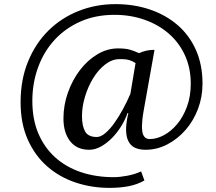

<svg xmlns="http://www.w3.org/2000/svg" viewBox="-20 -732 1047 932"><path d="M638 -426Q622 -436 607 -440.5Q592 -445 571 -445Q567 -445 563 -445Q562 -445 560 -445Q524 -445 490.5 -419Q457 -393 432 -352Q407 -311 392.5 -262.5Q378 -214 378 -169Q378 -121 393 -94Q408 -67 450 -67Q469 -67 491 -85.5Q513 -104 534.5 -134Q556 -164 576.5 -201.5Q597 -239 613 -277ZM655 -474Q690 -490 726 -490Q728 -490 730 -490L679 -204Q673 -171 671 -150.5Q669 -130 669 -119Q669 -107 671 -92.5Q673 -78 681.5 -67.5Q690 -57 707 -57Q740 -57 775 -75.5Q810 -94 839.5 -129Q869 -164 887.5 -214Q906 -264 906 -326Q906 -402 877.5 -464Q849 -526 798.5 -569.5Q748 -613 680.5 -636.5Q613 -660 536 -660Q444 -660 370.5 -627.5Q297 -595 245 -538.5Q193 -482 165 -405.5Q137 -329 137 -242Q137 -153 166 -84.5Q195 -16 247.5 31.5Q300 79 372.5 103.5Q445 128 532 128Q561 128 598 121Q635 114 665 100L681 144Q646 164 604 172Q562 180 511 180Q425 180 347 154Q269 128 209.5 76Q150 24 115 -54Q80 -132 80 -236Q80 -345 116 -433Q152 -521 214.5 -583Q277 -645 361 -678.5Q445 -712 541 -712Q631 -712 708.5 -685.5Q786 -659 843 -609.5Q900 -560 931.5 -488.5Q963 -417 963 -326Q963 -261 941 -203Q919 -145 880.5 -101Q842 -57 792 -31Q742 -5 687 -5Q657 -5 636 -14.5Q615 -24 603.5 -46Q592 -68 592 -104Q592 -137 603 -183H599Q588 -151 568.5 -119.5Q549 -88 524 -62.5Q499 -37 470.5 -21Q442 -5 413 -5Q353 -5 320.5 -46.5Q288 -88 288 -157Q288 -221 309.5 -282Q331 -343 367.5 -391Q404 -439 452 -468Q500 -497 553 -497Q589 -497 610 -491Q631 -485 655 -474Z"/></svg>

Font: PTSerif
Style: Italic
Weight: 400
Italic angle: -12°
Designer: A.Korolkova, O.Umpeleva, V.Yefimov
Foundry: ParaType Ltd
Version: Version 1.000W OFL; ttfautohint (v1.2) -l 8 -r 50 -G 200 -x 